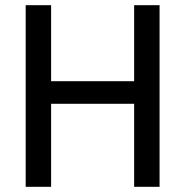

<svg xmlns="http://www.w3.org/2000/svg" viewBox="-20 -720 715 740"><path d="M79 0H177V-320H497V0H595V-700H497V-407H177V-700H79Z"/></svg>

Font: Uncut Sans Medium
Style: Regular
Weight: 500
Designer: Kasper Nordkvist
Foundry: UNCUT.wtf
Version: Version 1.304;Glyphs 3.2 (3246)